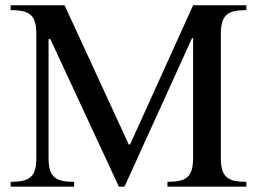

<svg xmlns="http://www.w3.org/2000/svg" viewBox="-20 -700 966 720"><path d="M116.2 -571.8Q116.2 -599.1 111.1 -616.7Q106 -634.3 94.5 -644.3Q83 -654.3 64.7 -658.2Q46.4 -662.1 20 -662.1V-680.2H222.2L462.9 -158.2H467.8L704.1 -680.2H903.8V-662.1Q877.4 -662.1 859.4 -658.2Q841.3 -654.3 829.8 -644.3Q818.4 -634.3 813.2 -616.7Q808.1 -599.1 808.1 -571.8V-107.9Q808.1 -80.6 813.2 -63.2Q818.4 -45.9 829.8 -35.9Q841.3 -25.9 859.4 -22Q877.4 -18.1 903.8 -18.1V0H607.9V-18.1Q634.3 -18.1 652.6 -22Q670.9 -25.9 682.4 -35.9Q693.8 -45.9 699 -63.2Q704.1 -80.6 704.1 -107.9V-557.1H700.2L446.8 0H425.8L168.9 -553.2H162.1V-107.9Q162.1 -80.6 167.2 -63.2Q172.4 -45.9 183.8 -35.9Q195.3 -25.9 213.4 -22Q231.4 -18.1 257.8 -18.1V0H20V-18.1Q46.4 -18.1 64.7 -22Q83 -25.9 94.5 -35.9Q106 -45.9 111.1 -63.2Q116.2 -80.6 116.2 -107.9Z"/></svg>

Font: Tuladha Jejeg
Style: Regular
Weight: 400
Designer: R.S. Wihananto
Foundry: R.S. Wihananto
Version: Version 1.92